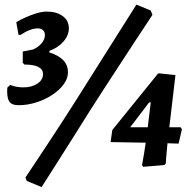

<svg xmlns="http://www.w3.org/2000/svg" viewBox="-20 -698 820 812"><path d="M23.2 -338.8Q35.2 -333.9 49.1 -331.2Q62.9 -328.5 78.6 -328.5Q114.2 -328.5 138.1 -344.3Q161.9 -360.1 161.9 -384.7Q161.9 -425 83 -425L76.2 -432.7V-480.1L119.6 -488.6Q142.3 -498.8 156.1 -515.1Q169.9 -531.5 169.9 -549.8Q169.9 -562.6 161.8 -570.3Q153.6 -578 139.3 -578Q124.7 -578 105.8 -571Q86.9 -563.9 67.2 -550.5H58.4L48.8 -604.2Q62.9 -613.1 85.5 -623.3Q108.1 -633.6 132.7 -641.3Q157.3 -649 178 -649Q219.7 -649 245.5 -629.8Q271.2 -610.6 271.2 -578.8Q271.2 -548.5 248.5 -522.5Q225.9 -496.5 189.1 -482.8L188.5 -476.5Q229.2 -463.2 248.3 -442.6Q267.5 -421.9 267.5 -392.5Q267.5 -366.1 249.1 -341.2Q230.8 -316.2 200.6 -296.5Q170.4 -276.7 133.3 -264.9Q96.3 -253.1 58.3 -253.1Q28.4 -253.1 18.4 -270Q8.3 -286.8 10.8 -327.3ZM624.7 -635.1Q624.7 -635.1 606 -606.7Q587.3 -578.3 556.8 -532.2Q526.4 -486 490.9 -431.4Q455.5 -376.8 420.5 -323.3Q385.6 -269.9 359.1 -227.9Q332.1 -184.9 303.7 -139.6Q275.4 -94.4 248.7 -52.6Q222 -10.8 201.3 22Q180.6 54.8 168.2 74Q155.8 93.2 155.8 93.2L93.1 67L87.6 52.7Q87.6 52.7 100.7 33Q113.8 13.3 136 -20Q158.1 -53.3 185.3 -94.6Q212.5 -135.9 241.2 -180Q269.8 -224 295.9 -265.1L556.9 -678.5L617.5 -653.6ZM455 -148.2 647.9 -386.4 652.8 -387.8 722 -380.5 696.1 -159.7H744L749.4 -151.3L735.2 -90.6L688.3 -92.2Q684.7 -59.3 682.9 -33.1Q681.2 -6.9 681.2 -6.9L674.8 0L585.8 7.5L580.5 0.5Q580.5 0.5 583.2 -13.9Q586 -28.4 589.6 -50.4Q593.1 -72.4 596.1 -94.5L447.7 -97.1ZM530.5 -159.7H604.8L617.6 -264.8H610.7Z"/></svg>

Font: Alegreya
Style: Italic
Weight: 400
Italic angle: -7°
Designer: Juan Pablo del Peral
Foundry: Huerta Tipografica
Version: Version 2.009